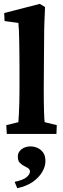

<svg xmlns="http://www.w3.org/2000/svg" viewBox="-20 -701 331 1005"><path d="M15.6 0 12.7 -45.9 76.2 -61.5Q77.1 -72.3 78.6 -99.1Q80.1 -126 81.1 -161.1Q82 -196.3 82 -229.5V-352.5Q82 -386.7 81.5 -420.4Q81.1 -454.1 80.6 -484.9Q80.1 -515.6 79.1 -540.5Q78.1 -565.4 76.2 -581.1L3.9 -590.8L2 -632.8L188.5 -680.7L215.8 -664.1Q213.9 -623 212.4 -584.5Q210.9 -545.9 210.9 -497.1Q210.9 -448.2 210 -377.9L209 -234.4Q209 -166 210.4 -118.7Q211.9 -71.3 213.9 -61.5L277.3 -45.9L275.4 0ZM70.3 284.2 56.6 251Q102.5 241.2 119.6 226.1Q136.7 210.9 136.7 197.3Q136.7 185.5 127 179.2Q117.2 172.9 105 167Q92.8 161.1 83 150.4Q73.2 139.6 73.2 118.2Q73.2 95.7 92.3 80.6Q111.3 65.4 139.6 65.4Q159.2 65.4 177.2 73.7Q195.3 82 206.5 98.6Q217.8 115.2 217.8 142.6Q217.8 169.9 201.2 198.7Q184.6 227.5 152.3 250.5Q120.1 273.4 70.3 284.2Z"/></svg>

Font: Crimson Pro
Style: Bold
Weight: 700
Designer: Jacques Le Bailly
Foundry: Baron von Fonthausen
Version: Version 1.003